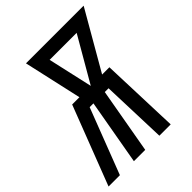

<svg xmlns="http://www.w3.org/2000/svg" viewBox="-243 -853 970 970"><g transform="rotate(-45 242.5 -367.5)"><path d="M-36 0 127 -423H179L109 -735H521L341 -423H393L408 0H327L315 -351H288L226 0H145L207 -351H180L45 0ZM260 -423 399 -663H206Z"/></g></svg>

Font: Iosevka SS08
Style: Italic
Weight: 400
Italic angle: -10°
Monospace: yes
Designer: Belleve Invis
Foundry: Belleve Invis
Version: 2.1.0; ttfautohint (v1.8.2)